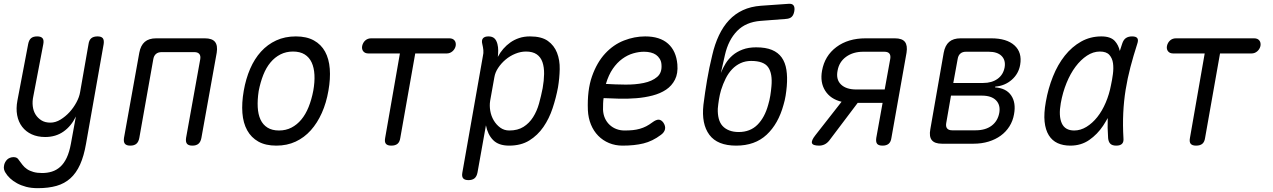

<svg xmlns="http://www.w3.org/2000/svg" viewBox="-24 -750 6644 1002"><path d="M346 0 372 -142Q348 -92 307.5 -63.5Q267 -35 212 -35Q172 -35 141.5 -49Q111 -63 91.5 -88.5Q72 -114 65.5 -149Q59 -184 67 -226L123 -520Q127 -541 138 -550.5Q149 -560 170 -560Q190 -560 198 -550.5Q206 -541 202 -520L150 -248Q144 -221 147 -196Q150 -171 161.5 -152.5Q173 -134 192 -122Q211 -110 239 -110Q266 -110 292 -126Q318 -142 339 -165Q360 -188 375 -216Q390 -244 394 -269L438 -520Q441 -541 452.5 -550.5Q464 -560 485 -560Q505 -560 512.5 -550.5Q520 -541 517 -520L425 0Q414 64 394 108.5Q374 153 343.5 180.5Q313 208 271 220Q229 232 173 232Q139 232 112.5 225Q86 218 65 206.5Q44 195 29 181Q14 167 5 152Q-1 143 -3 133.5Q-5 124 -3 115Q-2 106 2.5 97.5Q7 89 13 83Q19 77 28 73.5Q37 70 47 70Q56 70 63 73.5Q70 77 75 86Q84 98 93.5 110.5Q103 123 117 132.5Q131 142 150.5 147.5Q170 153 196 153Q223 153 247 145.5Q271 138 290.5 120.5Q310 103 324 73.5Q338 44 346 0Z M656 10Q636 10 628 0.5Q620 -9 623 -30L703 -475Q710 -513 731.5 -531.5Q753 -550 791 -550H1045Q1083 -550 1098 -531.5Q1113 -513 1107 -475L1027 -30Q1023 -9 1011.5 0.5Q1000 10 980 10Q960 10 952 0.5Q944 -9 947 -30L1021 -441Q1024 -459 1016 -468.5Q1008 -478 990 -478H820Q801 -478 790 -468.5Q779 -459 776 -441L703 -30Q699 -9 687.5 0.5Q676 10 656 10Z M1418 10Q1362 10 1324.5 -11Q1287 -32 1266 -70Q1245 -108 1241 -160.5Q1237 -213 1248 -276Q1259 -339 1281.5 -391Q1304 -443 1338 -480.5Q1372 -518 1417.5 -539Q1463 -560 1520 -560Q1576 -560 1614 -539Q1652 -518 1672.5 -480.5Q1693 -443 1697 -391Q1701 -339 1690 -277Q1679 -213 1655.5 -160.5Q1632 -108 1598 -70Q1564 -32 1519 -11Q1474 10 1418 10ZM1432 -69Q1468 -69 1497 -84Q1526 -99 1548.5 -126Q1571 -153 1586.5 -191.5Q1602 -230 1611 -277Q1619 -322 1617 -359.5Q1615 -397 1602.5 -424Q1590 -451 1566 -466Q1542 -481 1505 -481Q1469 -481 1439.5 -466Q1410 -451 1387.5 -424Q1365 -397 1350 -359Q1335 -321 1326 -275Q1319 -229 1321 -191Q1323 -153 1335.5 -126Q1348 -99 1372 -84Q1396 -69 1432 -69Z M2063 -471H1899Q1881 -471 1872 -482Q1863 -493 1866 -510Q1870 -528 1882.5 -539Q1895 -550 1913 -550H2321Q2339 -550 2348 -539Q2357 -528 2354 -510Q2350 -493 2337 -482Q2324 -471 2307 -471H2143L2065 -30Q2062 -9 2050.5 0.5Q2039 10 2018 10Q1998 10 1990 0.5Q1982 -9 1986 -30Z M2574 -453Q2586 -476 2602.5 -495Q2619 -514 2639.5 -528.5Q2660 -543 2685.5 -551.5Q2711 -560 2742 -560Q2802 -560 2835 -536.5Q2868 -513 2883 -474.5Q2898 -436 2897 -389Q2896 -342 2888 -294Q2878 -240 2860 -185.5Q2842 -131 2812 -87.5Q2782 -44 2738.5 -17Q2695 10 2633 10Q2578 10 2549.5 -19Q2521 -48 2512 -96L2468 150Q2464 171 2452.5 180.5Q2441 190 2421 190Q2401 190 2393 180.5Q2385 171 2389 150L2496 -457Q2500 -473 2498.5 -488.5Q2497 -504 2493 -520Q2488 -540 2496.5 -550Q2505 -560 2525 -560Q2545 -560 2556 -550Q2567 -540 2572 -520Q2576 -504 2576 -487Q2576 -470 2574 -453ZM2721 -481Q2693 -481 2665 -469.5Q2637 -458 2614.5 -439Q2592 -420 2576 -396Q2560 -372 2556 -347L2534 -224Q2530 -199 2534.5 -172Q2539 -145 2552.5 -122Q2566 -99 2586.5 -84Q2607 -69 2634 -69Q2678 -69 2708 -88Q2738 -107 2758 -138.5Q2778 -170 2789 -209.5Q2800 -249 2808 -290Q2815 -329 2815.5 -364Q2816 -399 2807 -425.5Q2798 -452 2777 -466.5Q2756 -481 2721 -481Z M3438 -110Q3450 -92 3446.5 -75.5Q3443 -59 3425 -46Q3381 -13 3334 -1.5Q3287 10 3225 10Q3187 10 3154.5 -3.5Q3122 -17 3098 -41.5Q3074 -66 3060 -100Q3046 -134 3044 -175Q3040 -279 3065.5 -351.5Q3091 -424 3134 -470.5Q3177 -517 3232 -538.5Q3287 -560 3343 -560Q3420 -560 3462.5 -522Q3505 -484 3511 -414Q3515 -367 3498.5 -334.5Q3482 -302 3452 -282Q3422 -262 3381.5 -251.5Q3341 -241 3297 -237.5Q3253 -234 3208.5 -235Q3164 -236 3126 -238Q3124 -225 3123.5 -210Q3123 -195 3123 -178Q3124 -153 3133 -133Q3142 -113 3157.5 -98.5Q3173 -84 3193 -76.5Q3213 -69 3235 -69Q3260 -69 3279 -71Q3298 -73 3315.5 -78Q3333 -83 3348.5 -91Q3364 -99 3380 -111Q3400 -126 3413.5 -125.5Q3427 -125 3438 -110ZM3138 -312Q3187 -309 3239.5 -308.5Q3292 -308 3335.5 -317Q3379 -326 3405.5 -348.5Q3432 -371 3428 -414Q3427 -430 3419 -443Q3411 -456 3399.5 -464Q3388 -472 3372 -476Q3356 -480 3337 -480Q3310 -480 3280.5 -471.5Q3251 -463 3223.5 -443Q3196 -423 3174 -391Q3152 -359 3138 -312Z M4075 -651 3945 -641Q3907 -638 3876.5 -625Q3846 -612 3823 -588.5Q3800 -565 3784 -533.5Q3768 -502 3759 -462L3738 -369Q3748 -395 3763 -419Q3778 -443 3799.5 -461.5Q3821 -480 3851.5 -491.5Q3882 -503 3922 -503Q3972 -503 4004.5 -489.5Q4037 -476 4055.5 -450Q4074 -424 4080 -386Q4086 -348 4082 -300Q4080 -276 4076 -251Q4072 -226 4065 -203Q4038 -104 3977 -47Q3916 10 3818 10Q3720 10 3678 -46.5Q3636 -103 3647 -203Q3655 -267 3666 -332Q3677 -397 3693 -462Q3706 -519 3728 -565.5Q3750 -612 3781 -645Q3812 -678 3853 -697Q3894 -716 3947 -720L4090 -730Q4110 -732 4117.5 -721.5Q4125 -711 4121 -690Q4117 -670 4106.5 -661Q4096 -652 4075 -651ZM3831 -61Q3891 -61 3929 -99Q3967 -137 3985 -203Q3992 -226 3996 -251Q4000 -276 4002 -300Q4008 -366 3985 -399Q3962 -432 3896 -432Q3866 -432 3841 -420.5Q3816 -409 3796.5 -388.5Q3777 -368 3763 -340Q3749 -312 3739 -280Q3732 -256 3728 -231Q3724 -206 3722 -183Q3721 -154 3727 -131Q3733 -108 3746.5 -93Q3760 -78 3781.5 -69.5Q3803 -61 3831 -61Z M4251 10Q4218 10 4213.5 -3Q4209 -16 4231 -44L4368 -219Q4310 -233 4282.5 -276.5Q4255 -320 4266 -381Q4280 -459 4341 -504.5Q4402 -550 4493 -550H4646Q4684 -550 4698.5 -531.5Q4713 -513 4707 -475L4628 -30Q4625 -9 4613.5 0.5Q4602 10 4582 10Q4561 10 4553.5 0.5Q4546 -9 4549 -30L4582 -213H4452L4304 -17Q4293 -3 4279.5 3.5Q4266 10 4251 10ZM4622 -443Q4625 -461 4617.5 -470.5Q4610 -480 4591 -480H4481Q4428 -480 4391.5 -453.5Q4355 -427 4347 -381Q4338 -335 4365 -309Q4392 -283 4445 -283H4593Z M4892 0Q4854 0 4839 -18.5Q4824 -37 4831 -75L4901 -475Q4908 -513 4929.5 -531.5Q4951 -550 4989 -550H5149Q5230 -550 5270.5 -513Q5311 -476 5300 -412Q5292 -365 5256 -333.5Q5220 -302 5170 -298L5169 -294Q5227 -290 5253 -252Q5279 -214 5268 -154Q5262 -119 5244 -90.5Q5226 -62 5198.5 -42Q5171 -22 5135 -11Q5099 0 5056 0ZM4939 -251 4914 -107Q4911 -89 4919 -79.5Q4927 -70 4945 -70H5068Q5119 -70 5151 -94Q5183 -118 5191 -161Q5198 -202 5174 -226.5Q5150 -251 5100 -251ZM5017 -480Q4999 -480 4988 -470.5Q4977 -461 4974 -443L4951 -317H5107Q5152 -317 5182 -338.5Q5212 -360 5219 -399Q5225 -436 5203 -458Q5181 -480 5136 -480Z M5562 10Q5524 10 5495.5 -3Q5467 -16 5449.5 -44Q5432 -72 5427.5 -115Q5423 -158 5434 -219Q5446 -288 5471 -350.5Q5496 -413 5533 -459.5Q5570 -506 5618 -533Q5666 -560 5724 -560Q5772 -560 5794 -536Q5813 -515 5820 -484Q5826 -502 5832 -521Q5839 -543 5852 -551.5Q5865 -560 5884 -560Q5905 -560 5911.5 -550.5Q5918 -541 5911 -521Q5891 -459 5875.5 -400Q5860 -341 5850.5 -282Q5841 -223 5838 -160.5Q5835 -98 5839 -29Q5841 -9 5831.5 0.5Q5822 10 5801.5 10Q5781 10 5771 0.5Q5761 -9 5759 -29Q5755 -84 5757 -134Q5746 -114 5733 -94Q5703 -49 5660.5 -19.5Q5618 10 5562 10ZM5582 -69Q5615 -69 5646 -88Q5677 -107 5702.5 -139Q5728 -171 5746.5 -214.5Q5765 -258 5774 -306Q5780 -333 5784 -363.5Q5788 -394 5784.5 -420Q5781 -446 5765.5 -463.5Q5750 -481 5716 -481Q5681 -481 5648.5 -459.5Q5616 -438 5589 -402Q5562 -366 5542 -317Q5522 -268 5512 -212Q5500 -145 5517 -107Q5534 -69 5582 -69Z M6263 -471H6099Q6081 -471 6072 -482Q6063 -493 6066 -510Q6070 -528 6082.5 -539Q6095 -550 6113 -550H6521Q6539 -550 6548 -539Q6557 -528 6554 -510Q6550 -493 6537 -482Q6524 -471 6507 -471H6343L6265 -30Q6262 -9 6250.5 0.5Q6239 10 6218 10Q6198 10 6190 0.5Q6182 -9 6186 -30Z"/></svg>

Font: Maple Mono Light
Style: Italic
Weight: 300
Italic angle: -10°
Monospace: yes
Designer: subframe7536
Version: Version 7.000